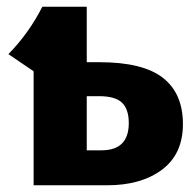

<svg xmlns="http://www.w3.org/2000/svg" viewBox="-20 -551 581 571"><path d="M524 -182Q524 -93 462 -46.5Q400 0 299 0H80V-339L5 -390Q65 -451 106 -531H238V-366H276Q405 -366 464.5 -319.5Q524 -273 524 -182ZM363 -185Q363 -226 343 -245.5Q323 -265 274 -265H238V-104H282Q363 -104 363 -185Z"/></svg>

Font: FiraGOUPP
Style: Bold
Weight: 700
Designer: bBox Type
Foundry: bBox Type GmbH
Version: Version 1.001